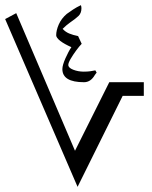

<svg xmlns="http://www.w3.org/2000/svg" viewBox="-30 -855 588 745"><path d="M271 -130 -10 -781 33 -804 261 -270 394 -536H528V-483H446ZM296 -536Q212 -536 212 -587Q212 -602 224 -629Q236 -656 247 -672Q220 -684 204 -696Q188 -709 188 -718Q188 -737 198 -760Q208 -783 229 -801Q240 -809 253.5 -818Q267 -827 284 -835Q286 -829 286 -823Q286 -804 274.5 -793Q263 -782 241 -767Q234 -762 227.5 -756.5Q221 -751 213 -743Q224 -731 238.5 -725Q253 -719 273 -715L287 -685Q278 -676 265.5 -659Q253 -642 244 -626.5Q235 -611 235 -603Q235 -592 254 -584.5Q273 -577 295 -577Q309 -577 320 -578.5Q331 -580 340 -582L345 -573Q344 -572 342 -569.5Q340 -567 338 -564Q322 -536 296 -536Z"/></svg>

Font: Noto Naskh Arabic UI
Style: Regular
Weight: 400
Designer: Monotype Design Team, David Williams, Mohamad Dakak and Nizar Qandah
Foundry: Monotype Imaging Inc.
Version: Version 2.014